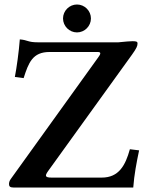

<svg xmlns="http://www.w3.org/2000/svg" viewBox="-20 -833 664 853"><path d="M572 0C576 -56 587 -113 598 -165L557 -170C537 -98 508 -44 432 -44H209C178 -44 180 -53 193 -72L567 -591C587 -619 591 -629 591 -640C591 -647 588 -650 569 -650C556 -650 537 -648 506 -645H149C102 -645 105 -655 68 -658C64 -604 54 -532 46 -491L85 -486C107 -555 125 -602 200 -602H415C433 -602 424 -589 417 -579L28 -38C22 -30 20 -22 20 -15C20 -5 25 0 39 0ZM260 -751C260 -717 288 -689 322 -689C356 -689 384 -717 384 -751C384 -785 356 -813 322 -813C288 -813 260 -785 260 -751Z"/></svg>

Font: Libertinus Serif Semibold
Style: Regular
Weight: 600
Designer: Philipp H. Poll, Khaled Hosny
Foundry: Caleb Maclennan
Version: Version 7.050;RELEASE